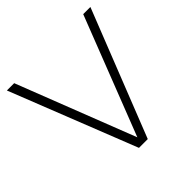

<svg xmlns="http://www.w3.org/2000/svg" viewBox="-182 -852 1003 1003"><g transform="rotate(-45 319.5 -350.0)"><path d="M287 0 11 -700H65L320 -45L575 -700H628L352 0Z"/></g></svg>

Font: Red Hat Text Light
Style: Regular
Weight: 300
Designer: Pentagram, MCKL
Foundry: Pentagram, MCKL
Version: Version 1.023; ttfautohint (v1.8.3)